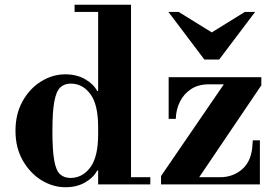

<svg xmlns="http://www.w3.org/2000/svg" viewBox="-20 -774 1147 806"><path d="M255 12Q202 12 154 -17.5Q106 -47 75.5 -100.5Q45 -154 45 -225Q45 -296 75 -349.5Q105 -403 153 -432.5Q201 -462 254 -462Q301 -462 336.5 -442Q372 -422 388 -392H412L392 -240Q392 -335.4 359.3 -379.2Q326.7 -423 277 -423Q250 -423 233 -406.9Q216 -390.8 208 -347.9Q200 -305 200 -224Q200 -144 207.5 -101.1Q215 -58.2 232 -42.6Q249 -27 276 -27Q325.7 -27 358.9 -71Q392 -115 392 -210L412 -58H388Q372 -28 337 -8Q302 12 255 12ZM392 0V-30H611V0ZM392 -15V-738H530V-15ZM293 -724V-754H530V-724ZM659 -15 656 -35 934 -441H1063L1077 -415.9L806 -15ZM656 0V-35L664 -30H903Q959 -30 998 -64.8Q1037 -99.5 1040 -169L1041.2 -185H1071V0ZM688 -275V-450H1077V-416L1069 -420H856Q813 -420 782.5 -400.2Q752 -380.4 735.5 -347.5Q719 -314.6 718 -275ZM838 -524 687 -724H730L869 -638L1008 -724H1051L900 -524Z"/></svg>

Font: Libre Bodoni
Style: Regular
Weight: 400
Designer: Pablo Impallari, Rodrigo Fuenzalida
Foundry: Impallari Type
Version: Version 2.005;gftools[0.9.23]